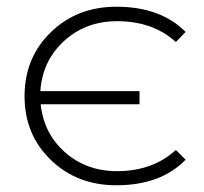

<svg xmlns="http://www.w3.org/2000/svg" viewBox="-20 -547 608 571"><path d="M328 -38Q434 -38 503 -101L532 -72Q458 4 326 4Q209 4 131 -71.5Q53 -147 53 -261Q53 -375 131 -451Q209 -527 326 -527Q458 -527 532 -452L503 -422Q435 -484 328 -484Q235 -484 170.5 -425Q106 -366 100 -276H395V-237H101Q110 -150 173.5 -94Q237 -38 328 -38Z"/></svg>

Font: mBank Light
Style: Regular
Weight: 300
Designer: Julieta Ulanovsky
Foundry: Julieta Ulanovsky
Version: Version 7.200;PS 007.200;hotconv 1.0.88;makeotf.lib2.5.64775